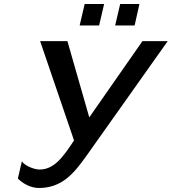

<svg xmlns="http://www.w3.org/2000/svg" viewBox="-20 -927 856 957"><path d="M651 -800 675 -907H579L554 -800ZM474 -800 499 -907H402L377 -800ZM816 -722H690L425 -342L316 -722H180L349 -227C293 -142 249 -82 177 -82C149 -82 102 -102 89 -123L69 -37C91 -15 130 10 174 10C290 10 350 -65 410 -149Z"/></svg>

Font: Perun Medium Italic
Style: Regular
Weight: 500
Italic angle: -12°
Foundry: Copyright (c) Stefan Peev, Context Ltd, 2016
Version: Version 1.026